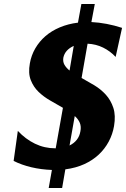

<svg xmlns="http://www.w3.org/2000/svg" viewBox="-20 -829 629 958"><path d="M453 -809 436 -719Q512 -715 589 -690L557 -545Q530 -574 494.5 -591.5Q459 -609 417 -611L387 -440Q418 -423 450.5 -403.5Q483 -384 508 -356.5Q533 -329 545.5 -291Q558 -253 549 -200Q542 -159 522.5 -122.5Q503 -86 472.5 -57.5Q442 -29 400.5 -10Q359 9 306 16L290 109H223L239 19Q185 17 136.5 5.5Q88 -6 48 -26L69 -176Q107 -135 154.5 -112Q202 -89 256 -89H258L294 -291Q263 -309 230.5 -327.5Q198 -346 172.5 -370.5Q147 -395 133.5 -429.5Q120 -464 129 -513Q136 -553 156 -587.5Q176 -622 206.5 -648.5Q237 -675 278.5 -692.5Q320 -710 369 -716L386 -809ZM381 -173Q386 -198 378 -216.5Q370 -235 353 -250L327 -103Q373 -126 381 -173ZM296 -541Q293 -521 301.5 -506Q310 -491 327 -477L348 -600Q304 -580 296 -541Z"/></svg>

Font: LT Museum
Style: Bold Italic
Weight: 700
Designer: Daniel Lyons
Foundry: LyonsType
Version: Version 1.011